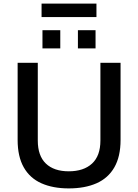

<svg xmlns="http://www.w3.org/2000/svg" viewBox="-20 -1035 768 1067"><path d="M362 12Q274 12 210 -16.5Q146 -45 112 -105Q78 -165 78 -257V-686H190V-254Q190 -169 235 -126Q280 -83 362 -83Q445 -83 491.5 -126Q538 -169 538 -254V-686H650V-257Q650 -165 615.5 -105Q581 -45 516.5 -16.5Q452 12 362 12ZM216 -766V-867H315V-766ZM413 -766V-867H511V-766ZM211 -940V-1015H516V-940Z"/></svg>

Font: Archivo SemiBold Medium
Style: Regular
Weight: 500
Version: Version 2.001